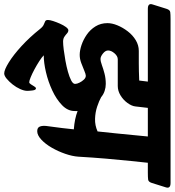

<svg xmlns="http://www.w3.org/2000/svg" viewBox="-50 -680 831 913"><g transform="rotate(90 365.5 -223.5)"><path d="M-70 -533 -49 -600Q-44 -616 -33.5 -617.5Q-23 -619 0 -619H779Q807 -619 800 -597L779 -530Q774 -514 763.5 -512.5Q753 -511 730 -511H683Q680 -482 674.5 -430Q669 -378 663.5 -313.5Q658 -249 654 -180Q652 -152 640.5 -118.5Q629 -85 611.5 -54.5Q594 -24 573 -4.5Q552 15 533 15Q516 15 511 3Q506 -9 508 -28Q510 -47 513 -66Q515 -81 518 -104.5Q521 -128 524 -159Q498 -161 476.5 -165.5Q455 -170 437 -177Q437 -173 437 -170Q437 -167 437 -163Q437 -130 409 -103Q381 -76 339 -56.5Q297 -37 252 -26.5Q207 -16 172 -16Q181 -7 199.5 5Q218 17 238.5 28Q259 39 276 46Q293 53 300 53Q305 53 310 45Q315 37 320 29Q325 21 329 21Q337 21 339 36.5Q341 52 341 63Q341 77 332.5 96Q324 115 310.5 132Q297 149 283 160.5Q269 172 258 172Q241 172 205.5 150Q170 128 128 89.5Q86 51 47 2Q36 -12 26 -16Q16 -20 10 -23Q4 -26 4 -36Q4 -45 9 -60.5Q14 -76 21.5 -93Q29 -110 37.5 -121.5Q46 -133 53 -133Q61 -133 68 -126.5Q75 -120 84 -114Q93 -108 107 -108Q121 -108 145 -111Q169 -114 197 -119Q225 -124 250 -131Q275 -138 291.5 -146.5Q308 -155 308 -165Q308 -174 302 -186Q296 -198 287.5 -207Q279 -216 269 -216Q262 -216 245.5 -209Q229 -202 209 -194.5Q189 -187 170 -187Q149 -187 123.5 -195.5Q98 -204 74 -220.5Q50 -237 34.5 -262Q19 -287 19 -319Q19 -341 29.5 -366.5Q40 -392 58 -415.5Q76 -439 100 -453.5Q124 -468 151 -468Q174 -468 209.5 -468Q245 -468 292 -470L297 -511H-49Q-77 -511 -70 -533ZM149 -322Q149 -309 163.5 -297.5Q178 -286 189 -286Q201 -286 218.5 -292.5Q236 -299 259 -305Q282 -311 308 -311Q325 -311 341.5 -305.5Q358 -300 371 -289Q389 -279 416 -270Q443 -261 474 -260Q505 -259 534 -272Q539 -315 543 -357.5Q547 -400 551 -439Q555 -478 558 -511H422L415 -451Q413 -434 398.5 -414Q384 -394 362.5 -381Q341 -368 318 -368Q308 -368 284 -368Q260 -368 233.5 -368Q207 -368 191 -368Q176 -368 162.5 -352.5Q149 -337 149 -322Z"/></g></svg>

Font: Alkatra SemiBold
Style: Regular
Weight: 600
Designer: Suman Bhandary
Version: Version 1.100;gftools[0.9.22]